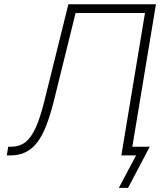

<svg xmlns="http://www.w3.org/2000/svg" viewBox="-20 -748 800 924"><path d="M12.7 0 19.5 -42H34.2Q73.7 -42 101.8 -63.5Q129.9 -85 151.9 -133.5Q173.8 -182.1 193.8 -262.7L309.1 -727.5H730.5L609.9 0H564L677.7 -685.5H343.8L238.3 -258.8Q221.7 -193.4 202.9 -144.5Q184.1 -95.7 159.9 -63.7Q135.7 -31.7 103.8 -15.9Q71.8 0 29.8 0ZM551.8 156.2 634.8 0H583L590.3 -42H700.7L596.2 156.2Z"/></svg>

Font: Inter ExtraLight
Style: Italic
Weight: 250
Italic angle: -9.3988°
Designer: Rasmus Andersson
Foundry: rsms
Version: Version 4.001;git-66647c0bb